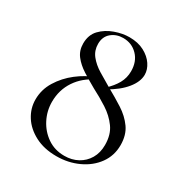

<svg xmlns="http://www.w3.org/2000/svg" viewBox="-141 -684 772 807"><g transform="rotate(30 244.5 -280.5)"><path d="M278 -341Q306 -367 321 -394Q336 -421 336 -453Q336 -500 308 -529Q280 -558 238 -558Q205 -558 181.5 -538.5Q158 -519 158 -484Q158 -452 177 -428Q196 -404 227 -385Q258 -366 291 -347Q331 -325 368.5 -301Q406 -277 429.5 -244Q453 -211 453 -162Q453 -111 424.5 -71.5Q396 -32 347.5 -9.5Q299 13 242 13Q182 13 138 -10Q94 -33 70.5 -70Q47 -107 47 -150Q47 -198 72.5 -239.5Q98 -281 138 -312Q178 -343 221 -358L227 -350Q173 -325 142.5 -279.5Q112 -234 112 -176Q112 -132 132 -93Q152 -54 187.5 -29.5Q223 -5 270 -5Q306 -5 334.5 -20.5Q363 -36 379.5 -64Q396 -92 396 -130Q396 -180 372 -213Q348 -246 311.5 -269.5Q275 -293 236 -313Q202 -332 171.5 -351.5Q141 -371 122 -395.5Q103 -420 103 -454Q103 -496 128 -522Q153 -548 189.5 -561Q226 -574 259 -574Q301 -574 331 -558Q361 -542 377 -518Q393 -494 393 -469Q393 -435 364 -399.5Q335 -364 283 -335Z"/></g></svg>

Font: Cormorant Garamond Light
Style: Regular
Weight: 400
Version: Version 4.001